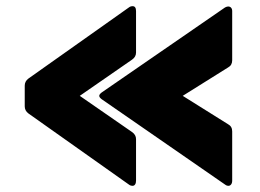

<svg xmlns="http://www.w3.org/2000/svg" viewBox="-20 -620 841 621"><path d="M301 -310Q301 -315 309 -321L708 -596Q714 -599 718 -599Q724 -599 727.5 -595Q731 -591 731 -584V-425Q731 -409 718 -402L571 -310L718 -218Q731 -211 731 -195V-36Q731 -28 727.5 -23.5Q724 -19 719 -19Q713 -19 708 -23L309 -299Q301 -305 301 -310ZM60 -276V-343Q60 -357 72 -366L397 -596Q402 -600 409 -600Q420 -600 420 -584V-450Q420 -436 407 -427L238 -310L407 -193Q420 -184 420 -170V-36Q420 -28 417 -23.5Q414 -19 409 -19Q402 -19 397 -23L72 -253Q60 -262 60 -276Z"/></svg>

Font: LINE Seed JP_TTF ExtraBold
Style: Regular
Weight: 800
Designer: LY Corporation & Fontrix & Fontworks
Version: Version 1.015